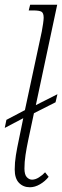

<svg xmlns="http://www.w3.org/2000/svg" viewBox="-22 -780 262 809"><path d="M104 9Q76 9 58 -9.5Q40 -28 40 -66Q40 -95 45 -126Q50 -157 58 -194L76 -282L-2 -241L5 -275L83 -316L154 -647Q157 -662 159.5 -680Q162 -698 162 -705Q162 -725 153 -730.5Q144 -736 117 -736H99L105 -760H219L129 -337L220 -383L212 -349L121 -303L97 -190Q90 -157 85.5 -127Q81 -97 81 -70Q81 -44 91 -33.5Q101 -23 113 -23Q127 -23 142 -32.5Q157 -42 168 -54L183 -35Q168 -16 146.5 -3.5Q125 9 104 9Z"/></svg>

Font: Noto Serif ExtraCondensed ExtraLight
Style: Italic
Weight: 200
Width: 2
Italic angle: -12°
Designer: Monotype Design Team
Foundry: Monotype Imaging Inc.
Version: Version 2.014; ttfautohint (v1.8.4.7-5d5b)